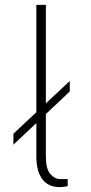

<svg xmlns="http://www.w3.org/2000/svg" viewBox="-20 -763 374 787"><path d="M35 -170V-215L266 -431V-388ZM225 4Q199 4 180.8 -5.5Q162.5 -15 151 -32Q139.5 -49 134.2 -71.8Q129 -94.5 129 -121V-743H168V-121Q168 -71 186.2 -50Q204.5 -29 226 -29H257.5V0Q249 2 239.8 3Q230.5 4 225 4Z"/></svg>

Font: Public Sans Thin Thin
Style: Regular
Weight: 250
Version: Version 2.001